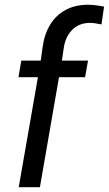

<svg xmlns="http://www.w3.org/2000/svg" viewBox="-20 -781 454 801"><path d="M335 -459H226.1L146.5 0H58.1L138.2 -459H57.1L68.8 -528.3H149.9L157.7 -584Q164.6 -637.2 188.7 -677.2Q212.9 -717.3 253.2 -739.3Q293.5 -761.2 347.2 -761.2Q374.5 -761.2 414.1 -753.4L403.3 -679.2Q373.5 -685.5 355 -685.5Q309.6 -685.5 280.8 -656.2Q252.4 -626.5 246.1 -581.1L238.3 -528.3H347.2Z"/></svg>

Font: Mardoto
Style: Italic
Weight: 400
Italic angle: -12°
Designer: Christian Robertson, Vahan Hovhannisyan
Foundry: Google
Version: Version 1.000